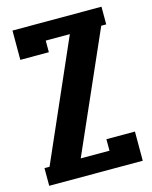

<svg xmlns="http://www.w3.org/2000/svg" viewBox="-105 -750 648 819"><g transform="rotate(-15 219.0 -340.0)"><path d="M29.8 -680.2H422.9V-602.1H400.9L169.9 -78.1H296.9V-128.9H422.9V0H9.8V-78.1H32.2L262.2 -602.1H155.8V-550.8H29.8Z"/></g></svg>

Font: Margherita Black
Style: Regular
Weight: 900
Designer: James Puckett
Foundry: Dunwich Type Founders
Version: Version 1.008;hotconv 1.0.109;makeotfexe 2.5.65596